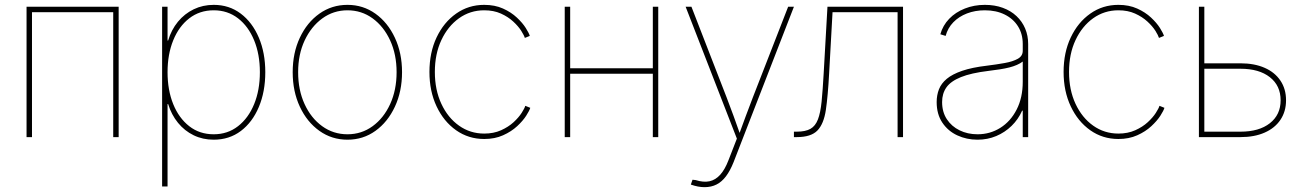

<svg xmlns="http://www.w3.org/2000/svg" viewBox="-20 -567 5395 794"><path d="M470.7 -539.1V0H448.2V-516.6H112.3V0H89.8V-539.1Z M650.4 204.1V-539.1H672.9V-399.4H675.3Q688.5 -443.8 715.8 -477.1Q743.2 -510.3 781 -528.6Q818.8 -546.9 863.8 -546.9Q927.7 -546.9 975.6 -510.7Q1023.4 -474.6 1050.3 -411.6Q1077.1 -348.6 1077.1 -268.6Q1077.1 -188 1050.5 -124.8Q1023.9 -61.5 976.1 -25.4Q928.2 10.7 863.8 10.7Q818.4 10.7 780.8 -7.6Q743.2 -25.9 716.1 -59.1Q689 -92.3 675.3 -136.7H672.9V204.1ZM863.8 -11.7Q921.4 -11.7 964.4 -45.2Q1007.3 -78.6 1031 -136.5Q1054.7 -194.3 1054.7 -268.6Q1054.7 -342.3 1031 -400.1Q1007.3 -458 964.4 -491.2Q921.4 -524.4 863.8 -524.4Q805.7 -524.4 762.7 -491.2Q719.7 -458 696.3 -400.1Q672.9 -342.3 672.9 -268.6Q672.9 -194.3 696.3 -136.5Q719.7 -78.6 762.5 -45.2Q805.2 -11.7 863.8 -11.7Z M1417 10.7Q1352.1 10.7 1300.8 -25.9Q1249.5 -62.5 1220 -125.7Q1190.4 -189 1190.4 -268.6Q1190.4 -348.1 1220 -411.1Q1249.5 -474.1 1300.8 -510.5Q1352.1 -546.9 1417 -546.9Q1481.4 -546.9 1532.5 -510.5Q1583.5 -474.1 1613 -410.9Q1642.6 -347.7 1642.6 -268.6Q1642.6 -189 1613 -125.7Q1583.5 -62.5 1532.7 -25.9Q1481.9 10.7 1417 10.7ZM1417 -11.7Q1475.1 -11.7 1521 -45.2Q1566.9 -78.6 1593.5 -136.7Q1620.1 -194.8 1620.1 -268.6Q1620.1 -341.8 1593.5 -399.7Q1566.9 -457.5 1521 -491Q1475.1 -524.4 1417 -524.4Q1358.9 -524.4 1312.7 -490.7Q1266.6 -457 1239.7 -399.4Q1212.9 -341.8 1212.9 -268.6Q1212.9 -194.8 1239.5 -136.7Q1266.1 -78.6 1312.3 -45.2Q1358.4 -11.7 1417 -11.7Z M1982.4 7.8Q1917.5 7.8 1866.2 -28.3Q1814.9 -64.5 1785.4 -127.2Q1755.9 -189.9 1755.9 -269.5Q1755.9 -349.6 1785.4 -412.1Q1814.9 -474.6 1866.2 -510.7Q1917.5 -546.9 1982.4 -546.9Q2026.4 -546.9 2060.1 -531.7Q2093.8 -516.6 2117.4 -494.4Q2141.1 -472.2 2154.3 -451.2Q2167.5 -430.2 2170.9 -418.5L2150.4 -410.2Q2147.5 -420.4 2135.5 -439.5Q2123.5 -458.5 2102.3 -478Q2081.1 -497.6 2051.3 -511Q2021.5 -524.4 1982.4 -524.4Q1924.3 -524.4 1878.2 -491.5Q1832 -458.5 1805.2 -401.1Q1778.3 -343.8 1778.3 -269.5Q1778.3 -195.3 1805.2 -137.7Q1832 -80.1 1878.2 -47.4Q1924.3 -14.6 1982.4 -14.6Q2021.5 -14.6 2052 -28.3Q2082.5 -42 2103.8 -61.5Q2125 -81.1 2137.2 -100.1Q2149.4 -119.1 2152.3 -129.4L2172.9 -121.1Q2169.4 -109.4 2156 -88.4Q2142.6 -67.4 2118.7 -45.2Q2094.7 -22.9 2060.5 -7.6Q2026.4 7.8 1982.4 7.8Z M2690.4 -284.7V-262.2H2330.1V-284.7ZM2337.9 -539.1V0H2315.4V-539.1ZM2702.1 -539.1V0H2679.7V-539.1Z M2836.9 196.3 2843.8 176.3 2856.9 177.7Q2889.2 188 2914.1 182.6Q2939 177.2 2958.5 155.5Q2978 133.8 2992.7 95.2L3027.3 6.3L2815.4 -539.1H2839.4L2984.9 -164.1Q3000 -125.5 3013.9 -86.7Q3027.8 -47.9 3041.5 -9.3H3035.6Q3049.8 -47.9 3064 -86.7Q3078.1 -125.5 3093.3 -164.1L3239.3 -539.1H3263.2L3013.7 103.5Q2999.5 139.2 2982.2 162.1Q2964.8 185.1 2943.1 196Q2921.4 207 2893.6 207Q2879.9 207 2866 204.3Q2852.1 201.7 2836.9 196.3Z M3263.2 0V-22.5H3274.9Q3311 -22.5 3331.5 -34.2Q3352.1 -45.9 3362.5 -73.2Q3373 -100.6 3377.7 -147Q3382.3 -193.4 3386.2 -262.7L3401.9 -539.1H3714.4V0H3691.9V-516.6H3422.9L3408.7 -261.7Q3403.8 -170.4 3395.3 -112.5Q3386.7 -54.7 3360.4 -27.3Q3334 0 3274.9 0Z M4022.5 10.7Q3977.5 10.7 3939 -7.1Q3900.4 -24.9 3877 -59.8Q3853.5 -94.7 3853.5 -145Q3853.5 -173.3 3863 -197.8Q3872.6 -222.2 3895.5 -241.2Q3918.5 -260.3 3959 -274.2Q3999.5 -288.1 4061.5 -295.4Q4101.1 -300.3 4135 -306.4Q4168.9 -312.5 4189.2 -324Q4209.5 -335.4 4209.5 -356.9V-384.8Q4209.5 -426.8 4189.9 -458Q4170.4 -489.3 4135 -506.8Q4099.6 -524.4 4052.7 -524.4Q4012.7 -524.4 3979 -511.5Q3945.3 -498.5 3922.4 -474.9Q3899.4 -451.2 3890.6 -418.5L3868.7 -425.3Q3878.9 -461.9 3905.3 -489.3Q3931.6 -516.6 3970 -531.7Q4008.3 -546.9 4052.7 -546.9Q4093.8 -546.9 4127 -534.7Q4160.2 -522.5 4183.6 -500.5Q4207 -478.5 4219.5 -449Q4231.9 -419.4 4231.9 -384.8V0H4209.5V-109.4H4207Q4190.9 -73.2 4163.3 -46.4Q4135.7 -19.5 4099.9 -4.4Q4064 10.7 4022.5 10.7ZM4022.5 -11.7Q4074.2 -11.7 4116.7 -38.3Q4159.2 -64.9 4184.3 -114Q4209.5 -163.1 4209.5 -229V-312.5Q4199.2 -304.7 4185.3 -298.6Q4171.4 -292.5 4154.1 -288.1Q4136.7 -283.7 4115 -280.3Q4093.3 -276.9 4068.4 -273.9Q3995.6 -265.1 3953.6 -248Q3911.6 -231 3893.8 -205.6Q3876 -180.2 3876 -145Q3876 -104 3895.5 -74.2Q3915 -44.4 3948.2 -28.1Q3981.4 -11.7 4022.5 -11.7Z M4605 7.8Q4540 7.8 4488.8 -28.3Q4437.5 -64.5 4408 -127.2Q4378.4 -189.9 4378.4 -269.5Q4378.4 -349.6 4408 -412.1Q4437.5 -474.6 4488.8 -510.7Q4540 -546.9 4605 -546.9Q4648.9 -546.9 4682.6 -531.7Q4716.3 -516.6 4740 -494.4Q4763.7 -472.2 4776.9 -451.2Q4790 -430.2 4793.5 -418.5L4772.9 -410.2Q4770 -420.4 4758.1 -439.5Q4746.1 -458.5 4724.9 -478Q4703.6 -497.6 4673.8 -511Q4644 -524.4 4605 -524.4Q4546.9 -524.4 4500.7 -491.5Q4454.6 -458.5 4427.7 -401.1Q4400.9 -343.8 4400.9 -269.5Q4400.9 -195.3 4427.7 -137.7Q4454.6 -80.1 4500.7 -47.4Q4546.9 -14.6 4605 -14.6Q4644 -14.6 4674.6 -28.3Q4705.1 -42 4726.3 -61.5Q4747.6 -81.1 4759.8 -100.1Q4772 -119.1 4774.9 -129.4L4795.4 -121.1Q4792 -109.4 4778.6 -88.4Q4765.1 -67.4 4741.2 -45.2Q4717.3 -22.9 4683.1 -7.6Q4648.9 7.8 4605 7.8Z M4950.7 -305.2H5109.9Q5167.5 -305.2 5209.7 -286.6Q5252 -268.1 5275.1 -233.6Q5298.3 -199.2 5298.3 -152.3Q5298.3 -106 5275.1 -71.5Q5252 -37.1 5209.7 -18.6Q5167.5 0 5109.9 0H4938V-539.1H4960.4V-22.5H5109.9Q5187 -22.5 5231.4 -57.4Q5275.9 -92.3 5275.9 -152.3Q5275.9 -212.9 5231.4 -247.8Q5187 -282.7 5109.9 -282.7H4950.7Z"/></svg>

Font: Inter 18pt Thin
Style: Regular
Weight: 250
Designer: Rasmus Andersson
Foundry: rsms
Version: Version 4.001;git-66647c0bb